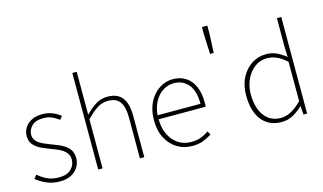

<svg xmlns="http://www.w3.org/2000/svg" viewBox="-100 -1196 2568 1525"><g transform="rotate(-15 1184.5 -433.5)"><path d="M229 13Q170 13 121 -8.5Q72 -30 37 -59L60 -88Q93 -60 133 -40Q173 -20 231 -20Q297 -20 330.5 -53Q364 -86 364 -131Q364 -166 344 -189Q324 -212 293.5 -227Q263 -242 232 -253Q192 -268 154 -285Q116 -302 91 -330Q66 -358 66 -403Q66 -440 85 -471Q104 -502 141 -521Q178 -540 232 -540Q272 -540 311 -525Q350 -510 378 -486L357 -459Q331 -479 301 -493Q271 -507 230 -507Q165 -507 134 -475.5Q103 -444 103 -405Q103 -374 120.5 -353.5Q138 -333 166.5 -319.5Q195 -306 226 -294Q258 -282 289 -269.5Q320 -257 345 -240Q370 -223 385.5 -197.5Q401 -172 401 -133Q401 -94 381 -60.5Q361 -27 323 -7Q285 13 229 13Z M546 0V-794H582V-560V-441Q624 -484 667.5 -512Q711 -540 766 -540Q847 -540 886 -490.5Q925 -441 925 -339V0H889V-334Q889 -421 859.5 -464Q830 -507 762 -507Q713 -507 672.5 -481Q632 -455 582 -403V0Z M1316 13Q1250 13 1195 -20Q1140 -53 1107.5 -114.5Q1075 -176 1075 -262Q1075 -327 1093.5 -378Q1112 -429 1144.5 -465.5Q1177 -502 1217.5 -521Q1258 -540 1302 -540Q1363 -540 1407.5 -512Q1452 -484 1476.5 -429.5Q1501 -375 1501 -297Q1501 -289 1501 -280.5Q1501 -272 1499 -261H1113Q1113 -192 1138.5 -137.5Q1164 -83 1210 -51.5Q1256 -20 1318 -20Q1363 -20 1398 -33Q1433 -46 1463 -68L1479 -37Q1449 -19 1412 -3Q1375 13 1316 13ZM1113 -294H1466Q1466 -401 1421 -454Q1376 -507 1302 -507Q1255 -507 1214 -481.5Q1173 -456 1146 -408.5Q1119 -361 1113 -294Z M1642 -657 1635 -813V-880H1679V-813L1672 -657Z M2051 13Q1985 13 1936 -18.5Q1887 -50 1860 -111.5Q1833 -173 1833 -262Q1833 -347 1865.5 -409.5Q1898 -472 1951.5 -506Q2005 -540 2069 -540Q2117 -540 2154 -523Q2191 -506 2231 -474L2228 -573V-794H2264V0H2234L2229 -70H2227Q2194 -37 2150 -12Q2106 13 2051 13ZM2054 -20Q2100 -20 2142.5 -44Q2185 -68 2228 -111V-435Q2185 -474 2146.5 -490.5Q2108 -507 2067 -507Q2012 -507 1967.5 -474Q1923 -441 1897 -385.5Q1871 -330 1871 -262Q1871 -190 1892.5 -135.5Q1914 -81 1955 -50.5Q1996 -20 2054 -20Z"/></g></svg>

Font: Shanggu Sans SC VF
Style: Regular
Weight: 250
Designer: GuiWonder
Version: Version 1.021